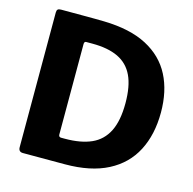

<svg xmlns="http://www.w3.org/2000/svg" viewBox="-108 -851 966 960"><g transform="rotate(15 375.5 -371.0)"><path d="M93.1 0Q69.8 0 69.8 -24.3V-721.3Q69.8 -732.7 74.8 -737.4Q79.8 -742 91.9 -742Q113.8 -742 143.6 -742Q173.4 -742 205.4 -741.9Q237.3 -741.7 266.1 -741.7Q294.8 -741.7 314.5 -741Q450.3 -737.9 537 -692.2Q623.8 -646.5 665.5 -565.5Q707.2 -484.6 707.2 -374Q707.2 -259.8 663.5 -175.5Q619.8 -91.1 531.5 -45.6Q443.2 0 309.8 0ZM257.9 -123.4H277.3Q359.3 -123.4 413.9 -147.7Q468.5 -172 496.2 -227.2Q523.8 -282.4 523.8 -373.1Q523.8 -460.7 498.5 -514.4Q473.2 -568 420.7 -593.2Q368.2 -618.3 287.1 -618.3H254.8Q244.8 -618.3 244.8 -604.3V-136.6Q244.8 -123.4 257.9 -123.4Z"/></g></svg>

Font: Libre Franklin Thin
Style: Regular
Weight: 100
Designer: Pablo Impallari, Rodrigo Fuenzalida, Nhung Nguyen
Foundry: Impallari Type
Version: Version 3.000